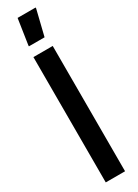

<svg xmlns="http://www.w3.org/2000/svg" viewBox="-237 -900 655 913"><g transform="rotate(-30 90.5 -443.5)"><path d="M37 0V-688H143V0ZM44 -743V-748L65 -887H164V-882L130 -743Z"/></g></svg>

Font: Saira Ultra Condensed
Style: Bold
Weight: 700
Width: 1
Designer: Hector Gatti with collaboration of the Omnibus-Type team
Foundry: Omnibus-Type
Version: Version 1.001; ttfautohint (v1.8)